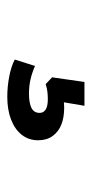

<svg xmlns="http://www.w3.org/2000/svg" viewBox="121 -182 257 540"><g transform="rotate(90 250.0 88.5)"><path d="M252 197Q223 197 194.5 191.5Q166 186 147 176L165 119Q183 127 202 131.5Q221 136 243 136Q269 136 283 129Q297 122 297 106Q297 95 287.5 89Q278 83 259 83Q249 83 239 84Q229 85 216 89L197 71L210 -20H277L264 57L232 45Q244 41 257.5 39Q271 37 282 37Q310 37 330 45Q350 53 362 69.5Q374 86 374 110Q374 137 358.5 156.5Q343 176 315.5 186.5Q288 197 252 197Z"/></g></svg>

Font: Nunito Sans 11pt
Style: Bold
Weight: 700
Version: Version 3.101;gftools[0.9.27]